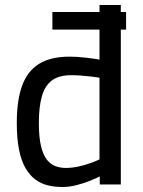

<svg xmlns="http://www.w3.org/2000/svg" viewBox="-20 -736 572 766"><path d="M189 -618V-688H483V-618ZM229 10Q198 10 171 3.5Q144 -3 121.5 -19.5Q99 -36 82 -65Q65 -94 56 -138.5Q47 -183 47 -246Q47 -335 68 -393.5Q89 -452 135.5 -481Q182 -510 258 -510Q286 -510 321.5 -506Q357 -502 377 -498V-716H462V0H378V-32Q362 -24 337 -14Q312 -4 284 3Q256 10 229 10ZM242 -66Q267 -66 292.5 -71.5Q318 -77 340 -85Q362 -93 377 -100V-426Q365 -428 345 -430.5Q325 -433 303.5 -434.5Q282 -436 264 -436Q215 -436 187 -415Q159 -394 147 -351.5Q135 -309 135 -246Q135 -189 143.5 -153.5Q152 -118 167 -99Q182 -80 201.5 -73Q221 -66 242 -66Z"/></svg>

Font: Cairo Medium
Style: Regular
Weight: 500
Designer: Mohamed Gaber, Accademia di Belle Arti di Urbino
Foundry: Kief Type Foundry, Accademia di Belle Arti di Urbino
Version: Version 3.117